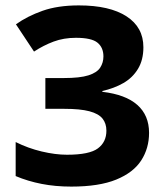

<svg xmlns="http://www.w3.org/2000/svg" viewBox="-20 -681 612 711"><path d="M511 -506Q511 -459 491 -426Q471 -393 437 -373.5Q403 -354 359 -344V-341Q445 -331 488.5 -292.5Q532 -254 532 -189Q532 -132 503 -87Q474 -42 410.5 -16Q347 10 244 10Q185 10 134 0Q83 -10 38 -29V-155Q84 -132 134.5 -120Q185 -108 228 -108Q311 -108 342.5 -131.5Q374 -155 374 -197Q374 -224 359.5 -242Q345 -260 311 -269Q277 -278 218 -278H148V-392H217Q276 -392 307.5 -402Q339 -412 351 -430.5Q363 -449 363 -472Q363 -505 341 -523Q319 -541 261 -541Q216 -541 178.5 -527Q141 -513 106 -490L39 -591Q81 -621 137.5 -641Q194 -661 272 -661Q386 -661 448.5 -620.5Q511 -580 511 -506Z"/></svg>

Font: Noto Sans Telugu
Style: Regular
Weight: 400
Designer: Jelle Bosma - Monotype Design Team
Foundry: Monotype Imaging Inc.
Version: Version 2.003